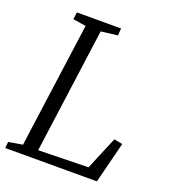

<svg xmlns="http://www.w3.org/2000/svg" viewBox="-138 -841 826 939"><g transform="rotate(20 275.0 -371.5)"><path d="M-2 0 1 -32.5 74 -45 163 -695.5 95.5 -706 100.5 -743H330.5L327.5 -706L241.5 -695.5L153 -45L413 -50.5L485 -222.5L529 -214L475 0Z"/></g></svg>

Font: Merriweather 36pt Light
Style: Italic
Weight: 300
Italic angle: -7.8°
Version: Version 2.101